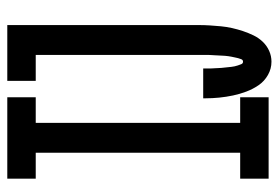

<svg xmlns="http://www.w3.org/2000/svg" viewBox="-142 -634 783 540"><g transform="rotate(-90 250.0 -363.5)"><path d="M247 0H18V-80H91V-655H18V-735H247V-655H175V-80H247ZM347 8Q327 8 309.5 -2Q292 -12 281 -28Q270 -44 263 -62.5Q256 -81 252 -100Q248 -119 246 -138.5Q244 -158 244 -178V-184H328V-180Q328 -176 328 -171Q328 -166 328 -161.5Q328 -157 328.5 -152Q329 -147 329 -142.5Q329 -138 329.5 -133Q330 -128 330.5 -123.5Q331 -119 331.5 -114Q332 -109 332.5 -104.5Q333 -100 334 -95.5Q335 -91 336.5 -86.5Q338 -82 340 -77Q342 -72 347 -72Q352 -72 354 -77Q356 -82 357 -86Q358 -90 359 -95Q360 -100 361 -104.5Q362 -109 362.5 -113.5Q363 -118 363.5 -122.5Q364 -127 364 -131.5Q364 -136 364.5 -141Q365 -146 365 -150.5Q365 -155 365.5 -159.5Q366 -164 366 -168.5Q366 -173 366 -178Q366 -183 366 -187.5Q366 -192 366 -196V-655H293V-735H450V-196Q450 -181 449 -165Q448 -149 446.5 -133.5Q445 -118 441.5 -102.5Q438 -87 433 -72Q428 -57 421 -42.5Q414 -28 403 -16.5Q392 -5 377.5 1.5Q363 8 347 8Z"/></g></svg>

Font: Iosevka Fixed Medium
Style: Regular
Weight: 500
Monospace: yes
Designer: Belleve Invis
Foundry: Belleve Invis
Version: Version 32.3.0